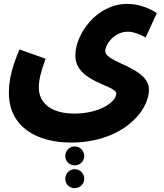

<svg xmlns="http://www.w3.org/2000/svg" viewBox="-20 -707 851 994"><path d="M26 -226C26 -51 169 31 348 31C603 31 751 -123 751 -244C751 -359 525 -382 525 -442C525 -478 572 -543 642 -543C671 -543 708 -528 734 -513L792 -639C753 -665 697 -687 640 -687C478 -687 370 -528 370 -420C370 -280 582 -268 582 -222C582 -182 500 -119 365 -119C247 -119 181 -172 181 -253C181 -293 190 -331 216 -403L81 -451C34 -343 26 -275 26 -226ZM367 149C394 149 416 128 416 101C416 74 394 51 367 51C339 51 318 74 318 101C318 128 339 149 367 149ZM367 267C394 267 416 246 416 219C416 191 394 169 367 169C339 169 318 191 318 219C318 246 339 267 367 267Z"/></svg>

Font: Noto Sans Arabic UI SmCn XBd
Style: Regular
Weight: 800
Width: 4
Designer: Monotype Design Team, Nadine Chahine and Nizar Qandah
Foundry: Monotype Imaging Inc.
Version: Version 2.010